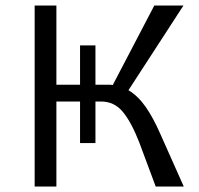

<svg xmlns="http://www.w3.org/2000/svg" viewBox="-20 -678 723 698"><path d="M648 0H546L486 -161Q457 -235 426 -272Q395 -309 347 -309H327V-158H271V-309H185V0H106V-658H185V-370H271V-513H327V-370H371Q384 -370 390 -369L541 -658H647L447 -350Q482 -329 509.5 -289.5Q537 -250 562 -193Z"/></svg>

Font: Ysabeau SC Medium
Style: Regular
Weight: 500
Designer: Christian Thalmann (Catharsis Fonts)
Version: Version 0.003